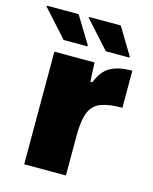

<svg xmlns="http://www.w3.org/2000/svg" viewBox="-139 -768 671 840"><g transform="rotate(15 196.5 -348.0)"><path d="M52 0V-510H234L238 -424H247Q269 -479 306 -498.5Q343 -518 403 -518V-350Q342 -350 306.5 -336.5Q271 -323 256 -286.5Q241 -250 241 -181V0ZM376 -570H269L159 -692V-696H303L376 -575ZM186 -570H78L-32 -692V-696H112L186 -575Z"/></g></svg>

Font: Saira ExtraBold
Style: Regular
Weight: 800
Designer: Hector Gatti with collaboration of the Omnibus-Type team
Foundry: Omnibus-Type
Version: Version 1.100; ttfautohint (v1.8.3)